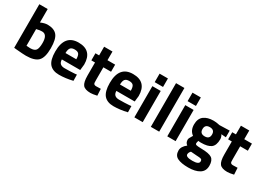

<svg xmlns="http://www.w3.org/2000/svg" viewBox="-18 -1568 3646 2665"><g transform="rotate(30 1805.0 -235.0)"><path d="M256.8 -107.9Q323.7 -107.9 347.2 -140.6Q370.1 -173.3 370.1 -256.8Q370.1 -391.6 286.1 -392.1Q246.1 -392.1 210 -381.8L195.8 -378.9V-111.8Q241.7 -107.9 256.8 -107.9ZM304.2 -512.2Q409.2 -512.2 457.5 -454.6Q505.9 -397 505.9 -249Q505.9 -101.1 450.2 -44.4Q394.5 12.2 256.8 12.2Q213.9 12.2 100.1 2L62 -2V-700.2H195.8V-484.9Q260.3 -512.2 304.2 -512.2Z M888.2 -294.9Q888.2 -355 869.1 -378.4Q850.6 -401.9 802.7 -401.9Q754.9 -401.9 735.4 -377.4Q715.8 -353 714.8 -294.9ZM808.1 -106Q900.9 -106 974.1 -111.8L1002 -115.2L1003.9 -16.1Q888.7 11.7 786.1 11.7Q683.6 11.7 631.8 -47.9Q581.1 -107.9 581.1 -243.2Q581.1 -512.2 801.8 -512.2Q1019.5 -512.2 1020 -286.1L1009.8 -192.9H715.8Q716.8 -147 740.2 -126.5Q763.7 -106 808.1 -106Z M1392.6 -386.2H1269.5V-181.2Q1269.5 -151.4 1271 -138.7Q1274.4 -108.9 1311.5 -107.9L1387.7 -109.9L1393.6 -2.9Q1326.7 12.2 1291.5 12.2Q1202.1 12.2 1168.9 -28.3Q1135.7 -68.8 1135.7 -178.2V-386.2H1076.7V-500H1135.7V-639.2H1269.5V-500H1392.6Z M1761.7 -294.9Q1761.7 -355 1742.7 -378.4Q1724.1 -401.9 1676.3 -401.9Q1628.4 -401.9 1608.9 -377.4Q1589.4 -353 1588.4 -294.9ZM1681.6 -106Q1774.4 -106 1847.7 -111.8L1875.5 -115.2L1877.4 -16.1Q1762.2 11.7 1659.7 11.7Q1557.1 11.7 1505.4 -47.9Q1454.6 -107.9 1454.6 -243.2Q1454.6 -512.2 1675.3 -512.2Q1893.1 -512.2 1893.6 -286.1L1883.3 -192.9H1589.4Q1590.3 -147 1613.8 -126.5Q1637.2 -106 1681.6 -106Z M1989.3 -564V-700.2H2123V-564ZM1989.3 0V-500H2123V0Z M2252.9 0V-700.2H2387.2V0Z M2516.6 -564V-700.2H2650.4V-564ZM2516.6 0V-500H2650.4V0Z M2889.2 -332Q2889.2 -258.8 2965.8 -258.8Q3042.5 -258.8 3042.5 -332.5Q3042.5 -406.2 2965.8 -406.2Q2889.2 -406.2 2889.2 -332ZM2881.3 77.1Q2881.3 120.1 2986.8 120.1Q3092.3 120.1 3092.3 69.8Q3092.3 43 3074.2 35.6Q3056.2 28.3 2998.5 26.9L2908.2 20Q2881.3 47.4 2881.3 77.1ZM2749.5 90.8Q2749.5 27.8 2821.3 -27.8Q2784.2 -52.7 2784.2 -104Q2784.2 -124 2814.5 -169.9L2823.2 -184.1Q2755.4 -232.9 2755.4 -328.6Q2755.4 -423.8 2813 -466.8Q2870.6 -509.8 2965.3 -509.8Q3008.3 -509.8 3050.3 -500L3066.4 -497.1L3227.5 -502V-395L3152.3 -400.9Q3174.3 -366.7 3174.3 -333Q3174.3 -232.9 3123.5 -194.8Q3072.8 -156.7 2963.4 -157.2Q2940.4 -157.2 2922.4 -161.1Q2912.6 -135.3 2912.6 -118.7Q2912.6 -102.1 2929.2 -96.2Q2945.8 -90.3 3009.3 -88.9Q3135.3 -87.9 3181.6 -55.7Q3227.5 -22.9 3227.5 62.5Q3227.5 147.9 3161.6 189Q3095.2 230 2982.9 230Q2870.6 230 2810.1 200.2Q2749.5 170.4 2749.5 90.8Z M3585 -386.2H3461.9V-181.2Q3461.9 -151.4 3463.4 -138.7Q3466.8 -108.9 3503.9 -107.9L3580.1 -109.9L3585.9 -2.9Q3519 12.2 3483.9 12.2Q3394.5 12.2 3361.3 -28.3Q3328.1 -68.8 3328.1 -178.2V-386.2H3269V-500H3328.1V-639.2H3461.9V-500H3585Z"/></g></svg>

Font: TitilliumWeb-Bold
Style: Bold
Weight: 700
Version: Version 1.001;PS 57.000;hotconv 1.0.70;makeotf.lib2.5.55311